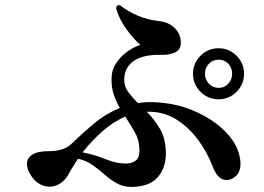

<svg xmlns="http://www.w3.org/2000/svg" viewBox="-20 -768 1040 756"><path d="M496 -32Q465 -32 439.5 -46.5Q414 -61 391.5 -81Q369 -101 344 -118.5Q319 -136 287 -143Q277 -127 266.5 -110.5Q256 -94 247 -77Q236 -58 216.5 -45.5Q197 -33 174 -33Q153 -33 132.5 -45.5Q112 -58 96 -87Q86 -106 86 -123Q86 -145 107 -159Q128 -173 176 -173Q233 -173 264 -204Q304 -243 350 -281.5Q396 -320 452 -343Q438 -366 428.5 -394Q419 -422 419 -456Q419 -491 436.5 -518Q454 -545 480 -564Q506 -583 533 -591Q508 -612 479 -651.5Q450 -691 437 -735Q439 -751 453 -747Q482 -724 521 -707Q560 -690 606 -685Q644 -681 668 -657.5Q692 -634 692 -600Q692 -572 669 -561.5Q646 -551 616 -552Q543 -554 506 -527.5Q469 -501 469 -453Q469 -427 485 -405.5Q501 -384 523 -362Q534 -364 544.5 -365Q555 -366 566 -366Q653 -366 724.5 -339Q796 -312 846 -269.5Q896 -227 915 -180Q920 -167 923.5 -152Q927 -137 927 -123Q927 -107 921 -92Q915 -77 900 -68Q887 -59 872 -59Q838 -59 818 -111Q795 -171 758 -220Q721 -269 673 -298.5Q625 -328 566 -328H558Q587 -299 610 -260.5Q633 -222 633 -163Q633 -105 599.5 -68.5Q566 -32 496 -32ZM841 -377Q799 -377 769.5 -406.5Q740 -436 740 -478Q740 -519 769.5 -548.5Q799 -578 841 -578Q882 -578 911.5 -548.5Q941 -519 941 -478Q941 -436 911.5 -406.5Q882 -377 841 -377ZM475 -124Q498 -124 513.5 -135Q529 -146 529 -174Q529 -215 511.5 -246Q494 -277 473 -309Q427 -289 384.5 -252Q342 -215 305 -168Q352 -159 395 -141.5Q438 -124 475 -124ZM841 -422Q864 -422 879 -438.5Q894 -455 894 -478Q894 -501 879 -517Q864 -533 841 -533Q818 -533 802.5 -517Q787 -501 787 -478Q787 -455 802.5 -438.5Q818 -422 841 -422Z"/></svg>

Font: Zen Antique
Style: Regular
Weight: 400
Designer: Yoshimichi Ohira
Foundry: Positype
Version: Version 1.001